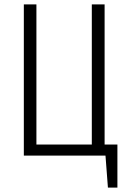

<svg xmlns="http://www.w3.org/2000/svg" viewBox="-20 -705 583 870"><path d="M454 -50H512V145H469L458 0H88V-685H145V-50H396V-685H454Z"/></svg>

Font: Fira Sans Extra Condensed Light
Style: Regular
Weight: 300
Width: 1
Designer: Carrois Corporate & Edenspiekermann AG
Foundry: Carrois Corporate GbR & Edenspiekermann AG
Version: Version 4.203